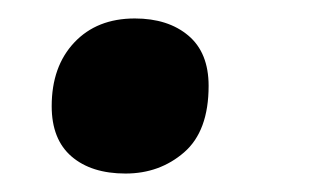

<svg xmlns="http://www.w3.org/2000/svg" viewBox="-20 -180 340 208"><path d="M36 -65Q36 -108 60.5 -134Q85 -160 126 -160Q162 -160 184 -141.5Q206 -123 206 -87Q206 -38 179.5 -15Q153 8 116 8Q79 8 57.5 -10.5Q36 -29 36 -65Z"/></svg>

Font: Noto Serif NarrowExtraBold
Style: Italic
Weight: 800
Width: 4
Italic angle: -12°
Designer: Monotype Design Team
Foundry: Monotype Imaging Inc.
Version: Version 1.001